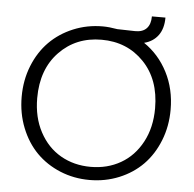

<svg xmlns="http://www.w3.org/2000/svg" viewBox="-54 -828 896 889"><g transform="rotate(5 394.0 -383.0)"><path d="M740.2 -350.1Q740.2 -272.9 713.6 -206.1Q687 -139.2 641.1 -92.5Q595.2 -45.9 531 -19.5Q466.8 6.8 394 6.8Q321.3 6.8 257.3 -19.5Q193.4 -45.9 147.2 -92.5Q101.1 -139.2 74.5 -206.1Q47.9 -272.9 47.9 -350.1Q47.9 -427.2 74.5 -493.9Q101.1 -560.5 147.2 -607.2Q193.4 -653.8 257.3 -680.4Q321.3 -707 394 -707Q423.3 -707 461.9 -700.2L545.9 -698.2Q580.6 -698.2 598.4 -717.5Q616.2 -736.8 616.2 -772.9H679.2Q679.2 -721.7 655.8 -689.9Q632.3 -658.2 590.8 -647.9Q660.6 -600.6 700.4 -523.2Q740.2 -445.8 740.2 -350.1ZM120.1 -350.1Q120.1 -260.7 156.5 -192.9Q192.9 -125 254.6 -89.6Q316.4 -54.2 394 -54.2Q471.7 -54.2 533.4 -89.6Q595.2 -125 631.6 -192.9Q668 -260.7 668 -350.1Q668 -484.4 590.3 -564.7Q512.7 -645 394 -645Q275.4 -645 197.8 -564.7Q120.1 -484.4 120.1 -350.1Z"/></g></svg>

Font: SVN-Poppins Light
Style: Regular
Weight: 300
Designer: Ninad Kale (Devanagari), Jonny Pinhorn (Latin)
Foundry: Indian Type Foundry
Version: Version 3.002 2017